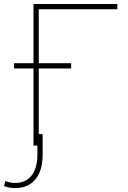

<svg xmlns="http://www.w3.org/2000/svg" viewBox="-74 -731 642 964"><path d="M515.1 -684.6H120.6V0H94.2V-710.9H515.1ZM283.2 -387.2H-3.4V-413.6H283.2ZM140.1 -57.6V45.9Q139.6 127.4 103 170.4Q66.4 213.4 1 213.4Q-25.4 213.4 -53.7 203.6L-47.4 178.2Q-22.5 187.5 1 187.5Q55.7 187.5 84.7 150.1Q113.8 112.8 113.8 43.5V-57.6Z"/></svg>

Font: Roboto Thin
Style: Regular
Weight: 250
Designer: Google
Version: Version 2.134; 2016